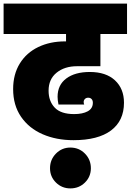

<svg xmlns="http://www.w3.org/2000/svg" viewBox="-31 -760 726 1067"><path d="M397 -392Q328 -392 283.5 -356Q239 -320 239 -256Q239 -198 273 -162Q307 -126 381 -126Q428 -126 456.5 -141.5Q485 -157 485 -189Q485 -202 478 -209.5Q471 -217 459 -217Q448 -217 441 -210Q434 -203 434 -193Q434 -185 437 -179H294Q289 -204 289 -222Q289 -288 337.5 -324Q386 -360 468 -360Q558 -360 608 -313.5Q658 -267 658 -189Q658 -89 586 -35Q514 19 377 19Q282 19 206 -14Q130 -47 86 -111Q42 -175 42 -265Q42 -347 79 -407Q116 -467 181.5 -498.5Q247 -530 330 -530H336V-571H-11V-740H675V-571H527V-392ZM474 175Q474 222 441 254.5Q408 287 360 287Q313 287 280 254.5Q247 222 247 175Q247 127 280 93.5Q313 60 360 60Q408 60 441 93.5Q474 127 474 175Z"/></svg>

Font: Fz Poppins Black
Style: Regular
Weight: 900
Designer: Ninad Kale (Devanagari), Jonny Pinhorn (Latin)
Foundry: Indian Type Foundry
Version: Vit hóa bi Vntype.Com & FontZin.Com